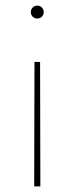

<svg xmlns="http://www.w3.org/2000/svg" viewBox="-20 -473 266 685"><path d="M136 -430Q136 -420 129.5 -413.5Q123 -407 113 -407Q103 -407 96.5 -413.5Q90 -420 90 -430Q90 -439 96.5 -446Q103 -453 113 -453Q123 -453 129.5 -446Q136 -439 136 -430ZM123 -252 124 192H102L103 -252Z"/></svg>

Font: Fira Sans Condensed Thin
Style: Regular
Weight: 250
Width: 3
Designer: Carrois Corporate & Edenspiekermann AG
Foundry: Carrois Corporate GbR & Edenspiekermann AG
Version: Version 4.203